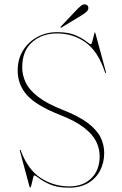

<svg xmlns="http://www.w3.org/2000/svg" viewBox="-20 -859 566 890"><path d="M301 11Q247.5 11 214 -3.2Q180.5 -17.5 162.5 -31.8Q144.5 -46 138 -46Q136 -46 132.8 -32Q129.5 -18 126.2 -4Q123 10 121 10Q118.5 10 117 7L72 -160Q72 -161 71.8 -162.2Q71.5 -163.5 72 -164Q74 -166 76 -162Q108.5 -73.5 168.5 -34.2Q228.5 5 301 5Q365 5 403.5 -32.8Q442 -70.5 442 -135Q442 -171 425.2 -204.2Q408.5 -237.5 367.5 -268.8Q326.5 -300 254 -328Q147 -370.5 104.5 -418.8Q62 -467 62 -532Q62 -585.5 87 -625.5Q112 -665.5 153.5 -687.8Q195 -710 244 -710Q296.5 -710 329 -696Q361.5 -682 378.8 -668Q396 -654 402 -654Q404.5 -654 408.2 -667.8Q412 -681.5 415.2 -695.2Q418.5 -709 419 -709Q421 -709 422 -706L471 -525Q471 -524.5 471.5 -523.2Q472 -522 471 -521Q469 -519 467 -523Q435 -620.5 377 -662.2Q319 -704 244 -704Q174.5 -704 128.8 -663.5Q83 -623 83 -547Q83 -509.5 99.8 -475.2Q116.5 -441 157.2 -409.8Q198 -378.5 270 -350Q344.5 -321 386.5 -289.2Q428.5 -257.5 445.8 -223Q463 -188.5 463 -150Q463 -105 444 -68.5Q425 -32 388.8 -10.5Q352.5 11 301 11ZM333.5 -811.5Q346.5 -825 356.2 -832.8Q366 -840.5 375.5 -838.5Q384 -837 387.2 -831.2Q390.5 -825.5 389.5 -819Q387.5 -809.5 379 -802.5Q370.5 -795.5 357.5 -787.5L266 -732Q262.5 -729.5 261 -731.5Q259.5 -733.5 262.5 -736.5Z"/></svg>

Font: Fraunces 144pt Thin
Style: Regular
Weight: 100
Version: Version 1.000;[f99f86859]